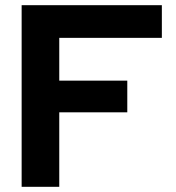

<svg xmlns="http://www.w3.org/2000/svg" viewBox="-20 -720 679 740"><path d="M63.4 0V-700H603.8V-574.1H208.4V-409.2H470.6V-287.1H208.4V0Z"/></svg>

Font: Red Hat Display
Style: Regular
Weight: 300
Designer: Pentagram, MCKL
Foundry: Pentagram, MCKL
Version: Version 1.023